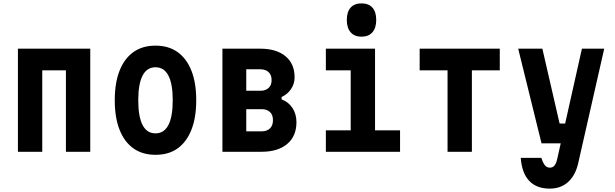

<svg xmlns="http://www.w3.org/2000/svg" viewBox="-20 -898 3640 1136"><path d="M86 0V-610H514V0H370V-482H230V0Z M900 18Q823 18 769.5 -20Q716 -58 687.5 -130Q659 -202 659 -305Q659 -408 687.5 -480Q716 -552 769.5 -590Q823 -628 900 -628Q977 -628 1030.5 -590Q1084 -552 1112.5 -480Q1141 -408 1141 -305Q1141 -202 1112.5 -130Q1084 -58 1031 -20Q978 18 900 18ZM900 -109Q951 -109 976.5 -158.5Q1002 -208 1002 -305Q1002 -401 976.5 -450.5Q951 -500 900 -500Q849 -500 823.5 -450.5Q798 -401 798 -305Q798 -208 823.5 -158.5Q849 -109 900 -109Z M1296 0V-610H1520Q1615 -610 1669 -565.5Q1723 -521 1723 -441Q1723 -402 1702 -371Q1681 -340 1646 -324V-310Q1687 -295 1710.5 -259Q1734 -223 1734 -175Q1734 -92 1679 -46Q1624 0 1528 0ZM1437 -121H1529Q1559 -121 1577 -138Q1595 -155 1595 -187Q1595 -219 1577 -235.5Q1559 -252 1529 -252H1437ZM1437 -361H1521Q1551 -361 1569 -377.5Q1587 -394 1587 -424Q1587 -455 1569 -471.5Q1551 -488 1521 -488H1437Z M1908 -610H2199V-127H2347V0H1908V-127H2055V-482H1908ZM2119 -681Q2077 -681 2054.5 -707Q2032 -733 2032 -780Q2032 -828 2054.5 -853Q2077 -878 2119 -878Q2161 -878 2183.5 -853Q2206 -828 2206 -780Q2206 -733 2183.5 -707Q2161 -681 2119 -681Z M2628 0V-482H2463V-610H2937V-482H2772V0Z M3046 -610H3189L3291 -167H3360L3335 -50H3184ZM3555 -610 3400 72Q3383 142 3340 180Q3297 218 3233 218Q3155 218 3111.5 172.5Q3068 127 3061 36H3183Q3193 67 3204.5 80.5Q3216 94 3234 94Q3250 94 3260.5 81.5Q3271 69 3277 42L3423 -610Z"/></svg>

Font: Martian Mono Condensed SemiBold
Style: Regular
Weight: 600
Width: 3
Designer: Roman Shamin
Foundry: Evil Martians
Version: Version 1.000